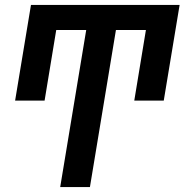

<svg xmlns="http://www.w3.org/2000/svg" viewBox="-20 -540 790 775"><path d="M223 215 328 -419H207L160 -134H41L105 -520H705L641 -134H522L569 -419H448L343 215Z"/></svg>

Font: Iosevka Aile
Style: Bold Italic
Weight: 700
Italic angle: -9°
Designer: Belleve Invis
Foundry: Belleve Invis
Version: Version 28.0.1; ttfautohint (v1.8.4)